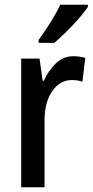

<svg xmlns="http://www.w3.org/2000/svg" viewBox="-20 -786 389 806"><path d="M288 -550Q314 -550 338 -543L326 -443Q307 -450 281 -450Q232 -450 199.5 -403.5Q167 -357 167 -281V0H69V-540H146L159 -447H164Q184 -491 215 -520.5Q246 -550 288 -550ZM349 -757Q336 -737 311 -708.5Q286 -680 258 -652.5Q230 -625 208 -606H142V-618Q168 -654 192.5 -693Q217 -732 233 -766H349Z"/></svg>

Font: Noto Sans Myanmar Condensed Medium
Style: Regular
Weight: 500
Width: 3
Designer: Monotype Design Team
Foundry: Monotype Imaging Inc.
Version: Version 2.107; ttfautohint (v1.8.4.7-5d5b)